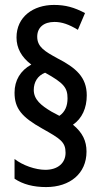

<svg xmlns="http://www.w3.org/2000/svg" viewBox="-20 -779 416 779"><path d="M39 -403C39 -339 68 -304 152 -257C225 -216 246 -203 246 -159C246 -118 215 -90 164 -90C124 -90 72 -108 39 -134V-54C73 -31 116 -20 167 -20C264 -20 331 -75 331 -164C331 -207 315 -241 276 -273C313 -298 332 -341 332 -392C332 -466 288 -504 212 -543C163 -570 131 -588 131 -630C131 -667 157 -690 201 -690C231 -690 260 -680 296 -658L325 -726C281 -749 246 -759 199 -759C115 -759 47 -711 47 -627C47 -584 67 -547 107 -517C63 -493 39 -453 39 -403ZM117 -414C117 -445 132 -472 163 -484C239 -442 254 -423 254 -380C254 -349 244 -325 221 -309L189 -326C147 -351 117 -375 117 -414Z"/></svg>

Font: Noto Sans Gurmukhi UI ExtraCondensed Medium
Style: Regular
Weight: 500
Width: 2
Designer: Jelle Bosma - Monotype Design Team
Foundry: Monotype Imaging Inc.
Version: Version 2.004